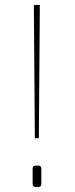

<svg xmlns="http://www.w3.org/2000/svg" viewBox="-20 -751 300 771"><path d="M116 -731H140L136 -196H120ZM111 -12V-74Q111 -86 123 -86H134Q146 -86 146 -74V-12Q146 0 134 0H123Q118 0 114.5 -3.5Q111 -7 111 -12Z"/></svg>

Font: Exo Thin
Style: Regular
Weight: 250
Designer: Natanael Gama
Foundry: Natanael Gama
Version: Version 1.500; ttfautohint (v1.6)